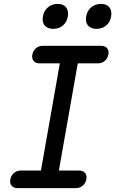

<svg xmlns="http://www.w3.org/2000/svg" viewBox="-20 -965 640 985"><path d="M475 -817Q446 -817 431.5 -834Q417 -851 422 -880Q427 -910 448 -927.5Q469 -945 498 -945Q527 -945 541 -927.5Q555 -910 550 -880Q545 -851 524.5 -834Q504 -817 475 -817ZM253 -817Q224 -817 209.5 -834Q195 -851 200 -880Q205 -910 226 -927.5Q247 -945 276 -945Q305 -945 319 -927.5Q333 -910 328 -880Q323 -851 302.5 -834Q282 -817 253 -817ZM282 -90H386Q406 -90 416.5 -77.5Q427 -65 423 -45Q419 -25 404.5 -12.5Q390 0 370 0H70Q50 0 39.5 -12.5Q29 -25 33 -45Q37 -65 51.5 -77.5Q66 -90 86 -90H190L287 -640H183Q163 -640 152.5 -652.5Q142 -665 146 -685Q150 -705 164.5 -717.5Q179 -730 199 -730H499Q519 -730 529.5 -717.5Q540 -705 536 -685Q532 -665 517.5 -652.5Q503 -640 483 -640H379Z"/></svg>

Font: Maple Mono NL
Style: Italic
Weight: 400
Italic angle: -10°
Monospace: yes
Designer: subframe7536
Version: Version 7.000